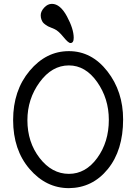

<svg xmlns="http://www.w3.org/2000/svg" viewBox="-20 -970 708 995"><path d="M48 -348Q48 -501 133.5 -603Q219 -705 337 -705Q455 -705 536.5 -600.5Q618 -496 618 -351Q618 -191 538.5 -93.5Q459 4 337 5Q219 5 133.5 -94Q48 -193 48 -348ZM122 -347Q122 -233 185.5 -151Q249 -69 337 -69Q424 -69 484 -151.5Q544 -234 544 -349Q544 -459 483.5 -545Q423 -631 337 -631Q249 -631 185.5 -544Q122 -457 122 -347ZM191 -891Q191 -911 209 -930.5Q227 -950 249 -950Q292 -950 327 -885Q362 -820 362 -774Q362 -747 345 -747Q334 -747 308.5 -778.5Q283 -810 263 -819Q259 -821 246.5 -826Q234 -831 229 -833.5Q224 -836 215 -842.5Q206 -849 202 -854.5Q198 -860 194.5 -869.5Q191 -879 191 -891Z"/></svg>

Font: Happy Monkey
Style: Regular
Weight: 400
Version: Version 1.001